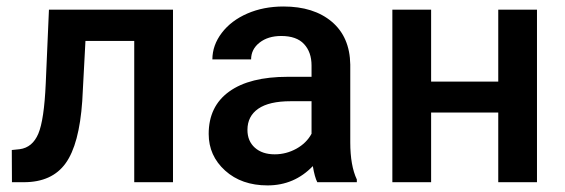

<svg xmlns="http://www.w3.org/2000/svg" viewBox="-20 -558 1730 588"><path d="M509.8 -528.3V0H391.1V-432.6H241.7L231.9 -248.5Q222.7 -115.7 180.9 -57.9Q139.2 0 53.2 0H16.6L16.1 -98.6L40.5 -101.1Q79.6 -106.4 97.4 -148.7Q115.2 -190.9 120.1 -302.7L129.9 -528.3Z M619.1 0ZM951.7 0Q943.8 -15.1 938 -49.3Q881.3 9.8 799.3 9.8Q719.7 9.8 669.4 -35.6Q619.1 -81.1 619.1 -147.9Q619.1 -232.4 681.9 -277.6Q744.6 -322.8 861.3 -322.8H934.1V-357.4Q934.1 -398.4 911.1 -423.1Q888.2 -447.8 841.3 -447.8Q800.8 -447.8 774.9 -427.5Q749 -407.2 749 -376H630.4Q630.4 -419.4 659.2 -457.3Q688 -495.1 737.5 -516.6Q787.1 -538.1 848.1 -538.1Q940.9 -538.1 996.1 -491.5Q1051.3 -444.8 1052.7 -360.4V-122.1Q1052.7 -50.8 1072.8 -8.3V0ZM821.3 -85.4Q856.4 -85.4 887.5 -102.5Q918.5 -119.6 934.1 -148.4V-248H870.1Q804.2 -248 771 -225.1Q737.8 -202.1 737.8 -160.2Q737.8 -126 760.5 -105.7Q783.2 -85.4 821.3 -85.4Z M1624.5 0H1505.9V-213.4H1300.3V0H1181.6V-528.3H1300.3V-308.1H1505.9V-528.3H1624.5Z"/></svg>

Font: Roboto-o Medium
Style: Regular
Weight: 500
Designer: Google
Version: Version 2.134; 2016; ttfautohint (v1.6)